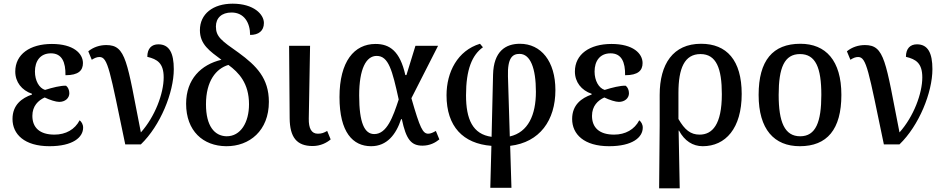

<svg xmlns="http://www.w3.org/2000/svg" viewBox="-20 -785 5134 1044"><path d="M249 10C376 10 432 -38 432 -91C432 -109 423 -123 413 -131C387 -81 338 -53 276 -53C195 -53 156 -92 156 -155C156 -209 188 -239 223 -255C252 -241 284 -231 302 -231C334 -231 357 -251 357 -278C357 -295 350 -311 339 -319C311 -320 265 -309 225 -296C193 -306 170 -346 170 -396C170 -452 198 -495 257 -495C317 -495 337 -447 336 -376C407 -376 431 -402 431 -442C431 -494 380 -546 262 -546C143 -546 63 -490 63 -396C63 -339 98 -294 154 -275V-271C99 -252 48 -215 48 -138C48 -55 113 10 249 10Z M661 0H746C852 -102 925 -282 925 -409C925 -496 901 -544 841 -544C805 -544 781 -522 781 -476C835 -463 870 -442 870 -364C870 -277 823 -151 746 -65C670 -452 666 -540 558 -540C523 -540 488 -529 460 -506L479 -460C495 -470 507 -475 521 -475C567 -475 577 -403 661 0Z M1210 10C1337 11 1442 -75 1442 -231C1442 -359 1375 -427 1278 -498C1184 -564 1154 -585 1154 -641C1154 -687 1185 -717 1239 -717C1307 -717 1340 -662 1340 -595C1386 -595 1415 -617 1415 -660C1415 -707 1360 -765 1245 -765C1138 -765 1067 -709 1067 -621C1067 -543 1121 -507 1184 -460C1074 -434 992 -355 992 -221C992 -73 1084 9 1210 10ZM1211 -44C1146 -46 1100 -100 1100 -218C1100 -345 1155 -412 1222 -432C1278 -391 1334 -333 1334 -218C1334 -120 1289 -43 1211 -44Z M1680 9C1723 9 1757 -9 1778 -27L1759 -73C1741 -63 1730 -58 1708 -58C1673 -58 1658 -88 1659 -140L1666 -536H1552L1555 -142C1556 -39 1593 9 1680 9Z M1998 10C2085 10 2134 -55 2161 -137H2165C2188 -28 2215 7 2277 7C2317 7 2347 -9 2369 -27L2350 -73C2336 -65 2322 -58 2309 -58C2279 -58 2264 -87 2217 -251L2362 -536H2239L2190 -377H2184C2155 -507 2099 -546 2022 -546C1906 -546 1826 -451 1826 -257C1826 -65 1899 10 1998 10ZM2015 -56C1962 -56 1933 -117 1933 -266C1933 -411 1971 -481 2028 -481C2093 -481 2113 -403 2148 -244C2117 -150 2084 -56 2015 -56Z M2646 236H2761L2754 8C2915 -11 3000 -131 3000 -295C3000 -452 2922 -547 2807 -547C2729 -547 2664 -506 2661 -379L2653 -41C2550 -55 2514 -137 2514 -267C2514 -407 2547 -486 2606 -528L2590 -547C2468 -510 2408 -393 2408 -267C2408 -97 2498 -4 2652 8ZM2742 -370C2739 -471 2767 -492 2805 -492C2864 -492 2894 -414 2894 -286C2894 -160 2852 -66 2752 -43Z M3292 10C3419 10 3475 -38 3475 -91C3475 -109 3466 -123 3456 -131C3430 -81 3381 -53 3319 -53C3238 -53 3199 -92 3199 -155C3199 -209 3231 -239 3266 -255C3295 -241 3327 -231 3345 -231C3377 -231 3400 -251 3400 -278C3400 -295 3393 -311 3382 -319C3354 -320 3308 -309 3268 -296C3236 -306 3213 -346 3213 -396C3213 -452 3241 -495 3300 -495C3360 -495 3380 -447 3379 -376C3450 -376 3474 -402 3474 -442C3474 -494 3423 -546 3305 -546C3186 -546 3106 -490 3106 -396C3106 -339 3141 -294 3197 -275V-271C3142 -252 3091 -215 3091 -138C3091 -55 3156 10 3292 10Z M3564 239H3676L3670 -75H3672C3702 -19 3747 10 3801 10C3925 10 4013 -87 4013 -274C4013 -458 3931 -547 3792 -547C3640 -547 3567 -437 3567 -269V-102ZM3784 -53C3735 -53 3703 -79 3669 -138V-280C3669 -414 3702 -491 3789 -491C3875 -491 3905 -413 3905 -273C3905 -107 3853 -53 3784 -53Z M4329 10C4477 10 4555 -81 4555 -269C4555 -456 4470 -547 4332 -547C4182 -547 4105 -456 4105 -269C4105 -81 4190 10 4329 10ZM4331 -44C4246 -44 4214 -122 4214 -269C4214 -417 4245 -491 4330 -491C4415 -491 4446 -417 4446 -269C4446 -122 4416 -44 4331 -44Z M4786 0H4871C4977 -102 5050 -282 5050 -409C5050 -496 5026 -544 4966 -544C4930 -544 4906 -522 4906 -476C4960 -463 4995 -442 4995 -364C4995 -277 4948 -151 4871 -65C4795 -452 4791 -540 4683 -540C4648 -540 4613 -529 4585 -506L4604 -460C4620 -470 4632 -475 4646 -475C4692 -475 4702 -403 4786 0Z"/></svg>

Font: Noto Serif SemiCondensed Medium
Style: Regular
Weight: 500
Width: 4
Designer: Monotype Design Team
Foundry: Monotype Imaging Inc.
Version: Version 2.014